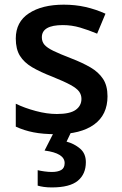

<svg xmlns="http://www.w3.org/2000/svg" viewBox="-20 -571 527 831"><path d="M445.3 -154.3Q445.3 -74.2 387.5 -32.2Q329.6 9.8 222.7 9.8Q166 9.8 125 1.7Q84 -6.3 48.3 -22.9V-122.1Q86.4 -103.5 134.8 -90.6Q183.1 -77.6 226.1 -77.6Q282.7 -77.6 307.6 -95.5Q332.5 -113.3 332.5 -143.1Q332.5 -160.6 322.5 -174.6Q312.5 -188.5 285.4 -203.4Q258.3 -218.3 206.1 -239.3Q154.3 -259.3 119.1 -280Q84 -300.8 66.2 -329.6Q48.3 -358.4 48.3 -404.3Q48.3 -476.1 105.2 -513.4Q162.1 -550.8 255.9 -550.8Q305.7 -550.8 349.9 -540.8Q394 -530.8 436.5 -511.7L400.4 -425.3Q363.3 -440.9 326.7 -451.7Q290 -462.4 252 -462.4Q161.1 -462.4 161.1 -409.7Q161.1 -390.6 172.4 -377.4Q183.6 -364.3 211.2 -350.8Q238.8 -337.4 288.1 -318.4Q336.4 -299.8 371.6 -279.3Q406.7 -258.8 426 -229.5Q445.3 -200.2 445.3 -154.3ZM351.6 130.9Q351.6 182.6 316.7 211.4Q281.7 240.2 204.1 240.2Q185.1 240.2 169.7 238Q154.3 235.8 143.1 232.4V165.5Q154.8 168.5 172.4 170.9Q189.9 173.3 204.6 173.3Q230 173.3 244.9 164.8Q259.8 156.2 259.8 134.8Q259.8 91.8 172.9 80.6L213.9 0H288.1L268.1 42Q301.3 50.8 326.4 72Q351.6 93.3 351.6 130.9Z"/></svg>

Font: Open Sans SemiBold
Style: Regular
Weight: 600
Designer: Monotype Design Team
Foundry: Monotype Imaging Inc.
Version: Version 3.003; ttfautohint (v1.8.4)